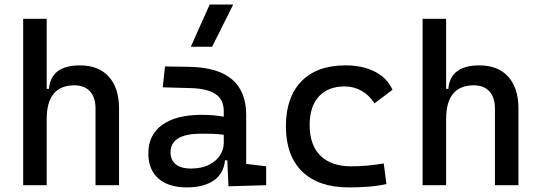

<svg xmlns="http://www.w3.org/2000/svg" viewBox="-20 -815 2384 845"><path d="M400.4 0V-336.9Q400.4 -386.2 376 -412.8Q351.6 -439.5 307.6 -439.5Q185.5 -439.5 185.5 -291V0H82V-732.4H185.5V-423.8H195.3Q204.1 -527.3 332 -527.3Q414.1 -527.3 459 -477.5Q503.9 -427.7 503.9 -336.9V0Z M985.4 4.9 980.5 -109.4H970.2Q964.4 -49.8 919.7 -20Q875 9.8 802.7 9.8Q721.7 9.8 677.2 -29.3Q632.8 -68.4 632.8 -139.6Q632.8 -221.7 694.1 -265.6Q755.4 -309.6 867.2 -309.6Q922.9 -309.6 964.8 -301.3V-325.2Q964.8 -377 928.5 -401.1Q892.1 -425.3 820.3 -427.2L696.3 -430.7L706.1 -522.5L810.5 -521Q939 -519 1001.2 -465.6Q1063.5 -412.1 1063.5 -309.6V-93.8L1151.4 -83V0ZM964.8 -221.7Q939.9 -225.6 915.3 -226.1Q890.6 -226.6 865.2 -226.6Q730.5 -226.6 730.5 -144.5Q730.5 -110.4 753.7 -91.8Q776.9 -73.2 819.3 -73.2Q867.7 -73.2 900.1 -89.8Q932.6 -106.4 948.7 -132.3Q964.8 -158.2 964.8 -185.5ZM819.8 -609.4 902.8 -794.9H1006.3L913.6 -609.4Z M1514.6 9.8Q1382.3 9.8 1310.3 -59.8Q1238.3 -129.4 1238.3 -259.8Q1238.3 -386.7 1306.4 -457Q1374.5 -527.3 1501 -527.3Q1576.7 -527.3 1630.6 -499.3Q1684.6 -471.2 1707.5 -419.9L1627.9 -359.9Q1606 -395.5 1571.8 -415Q1537.6 -434.6 1497.1 -434.6Q1423.8 -434.6 1383.3 -390.4Q1342.8 -346.2 1342.8 -264.6Q1342.8 -176.3 1390.4 -129.6Q1438 -83 1526.4 -83Q1562.5 -83 1598.6 -86.4Q1634.8 -89.8 1668.9 -95.7L1680.7 -4.9Q1640.6 3.9 1597.9 6.8Q1555.2 9.8 1514.6 9.8Z M2158.2 0V-336.9Q2158.2 -386.2 2133.8 -412.8Q2109.4 -439.5 2065.4 -439.5Q1943.4 -439.5 1943.4 -291V0H1839.8V-732.4H1943.4V-423.8H1953.1Q1961.9 -527.3 2089.8 -527.3Q2171.9 -527.3 2216.8 -477.5Q2261.7 -427.7 2261.7 -336.9V0Z"/></svg>

Font: CaskaydiaMono NF
Style: Regular
Weight: 400
Designer: Aaron Bell
Foundry: Saja Typeworks
Version: Version 2111.001; ttfautohint (v1.8.4);Nerd Fonts 3.1.1